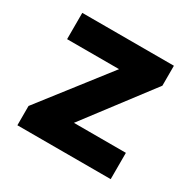

<svg xmlns="http://www.w3.org/2000/svg" viewBox="-124 -657 787 784"><g transform="rotate(30 270.0 -265.0)"><path d="M50 0V-91L295 -406H50V-530H482V-436L245 -124H490V0Z"/></g></svg>

Font: Readex Pro bold
Style: Bold
Weight: 700
Designer: Bonnie Shaver-Troup, Thomas Jockin
Foundry: Lexend
Version: Version 1.200; ttfautohint (v1.8.3)